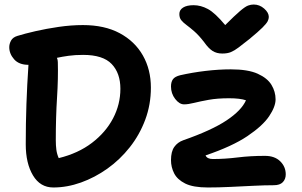

<svg xmlns="http://www.w3.org/2000/svg" viewBox="-20 -820 1337 850"><path d="M1103 -800Q1129 -800 1149.5 -782Q1170 -764 1170 -745Q1170 -736 1165 -726Q1160 -716 1142 -698Q1124 -680 1084 -647Q1055 -624 1036.5 -610Q1018 -596 1002.5 -589.5Q987 -583 964 -583Q939 -583 921 -594.5Q903 -606 884 -633Q861 -663 841 -680.5Q821 -698 806 -709Q791 -720 782.5 -730.5Q774 -741 774 -758Q774 -776 790.5 -786.5Q807 -797 837 -797Q869 -797 900.5 -780Q932 -763 977 -709Q1020 -752 1043 -771.5Q1066 -791 1078.5 -795.5Q1091 -800 1103 -800ZM216 10Q158 10 126 -43.5Q94 -97 94 -181Q94 -274 97 -359.5Q100 -445 106 -533Q64 -533 42.5 -557.5Q21 -582 21 -611Q21 -626 29 -640.5Q37 -655 57 -661Q89 -671 137 -682Q185 -693 240 -701Q295 -709 347 -709Q443 -709 510 -673Q577 -637 612.5 -574.5Q648 -512 648 -432Q648 -357 623 -290Q598 -223 554.5 -168Q511 -113 455.5 -73.5Q400 -34 338.5 -12Q277 10 216 10ZM227 -200Q227 -176 229.5 -157Q232 -138 240 -120Q326 -141 387 -187.5Q448 -234 480.5 -296Q513 -358 513 -427Q513 -496 474.5 -536.5Q436 -577 348 -577Q312 -577 283.5 -573Q255 -569 232 -564Q236 -555 236 -545Q238 -474 232.5 -388Q227 -302 227 -200ZM900 10Q835 10 800 -7.5Q765 -25 751 -52.5Q737 -80 737 -111Q737 -149 751.5 -169.5Q766 -190 791 -199Q917 -243 983 -287Q1049 -331 1069 -376Q1043 -385 994 -385Q942 -385 903.5 -378Q865 -371 839 -364.5Q813 -358 795 -358Q774 -358 755.5 -382Q737 -406 737 -437Q737 -457 745.5 -469Q754 -481 778 -487Q831 -499 889.5 -506Q948 -513 1002 -513Q1078 -513 1121 -493.5Q1164 -474 1182 -444Q1200 -414 1200 -380Q1200 -348 1171.5 -305.5Q1143 -263 1075.5 -217.5Q1008 -172 890 -132Q897 -116 922 -116Q976 -116 1032 -123Q1088 -130 1153 -130Q1196 -130 1220.5 -106Q1245 -82 1245 -48Q1245 -27 1232 -13.5Q1219 0 1192 0Q1152 0 1102 2.5Q1052 5 999 7.5Q946 10 900 10Z"/></svg>

Font: Shantell Sans Normal
Style: Regular
Weight: 600
Designer: Stephen Nixon, Anya Danilova, Shantell Martin
Foundry: Arrow Type
Version: Version 1.009;[a7da0bfa3]